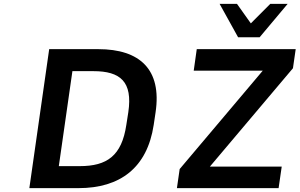

<svg xmlns="http://www.w3.org/2000/svg" viewBox="-20 -973 1549 993"><path d="M385.7 0C601.1 0 741.2 -105 774.9 -326.7L784.7 -392.6C817.4 -613.3 703.6 -718.8 488.3 -718.8H234.4L131.8 0ZM354.5 -605H462.9C602.5 -605 667 -550.8 643.6 -392.6L633.3 -326.7C609.4 -167 533.2 -113.8 392.6 -113.8H284.2ZM1420.9 0 1437 -111.3H1065.4L1495.1 -620.1L1509.3 -718.8H997.6L981.9 -607.4H1338.9L909.2 -98.6L895 0ZM1322.8 -780.3 1467.8 -953.1H1377.9L1277.3 -852.1L1205.6 -953.1H1115.7L1211.4 -780.3Z"/></svg>

Font: Winston SemiBold
Style: Italic
Weight: 600
Italic angle: -8.13011°
Designer: Vernon Adams, Kim Jin-seong, David Berlow, Cristiano Sobral
Foundry: The Winston Project Authors
Version: Version 3.004